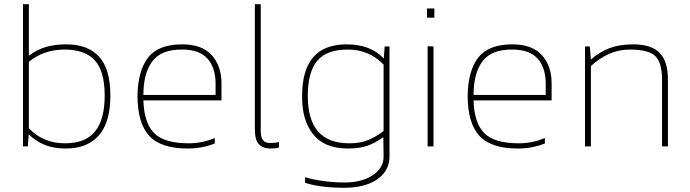

<svg xmlns="http://www.w3.org/2000/svg" viewBox="-20 -694 3270 910"><path d="M503.1 -241Q503.1 -366.9 449.6 -425.4Q396.1 -483.8 294.1 -483.8Q241 -483.8 198.1 -471.4Q155.1 -459.1 116.9 -429.9V-674H89V0H112L116 -57.1Q152 -22.9 194 -6.5Q236.1 9.9 291.8 9.9Q393.9 9.9 448.5 -52.2Q503.1 -114.2 503.1 -241ZM116.9 -85.9V-401.1Q187.9 -459.1 285.1 -459.1Q383.1 -459.1 429.6 -407.6Q476.2 -356.1 476.2 -241Q476.2 -129 431.2 -71.9Q386.2 -14.8 286.9 -14.8Q185.3 -14.8 116.9 -85.9Z M997.8 -13.9V-40Q967.6 -27 936.6 -20.9Q905.6 -14.8 874.6 -14.8Q758.5 -14.8 710.7 -62.9Q662.8 -111.1 659.6 -218.1H1029.7V-299.9Q1029.7 -380.8 983.8 -432.3Q937.9 -483.8 843.5 -483.8Q730.7 -483.8 682.1 -421.3Q633.5 -358.8 631.7 -241Q631.7 -111.1 686.8 -50.6Q741.9 9.9 869.6 9.9Q903.8 9.9 935.3 4Q966.7 -1.8 997.8 -13.9ZM843.5 -459.1Q924.9 -459.1 963.4 -416.1Q1001.8 -373.2 1001.8 -295.9V-244.2H659.6Q659.6 -347.1 702.1 -403.6Q744.6 -460 843.5 -459.1Z M1302.2 4.9V-21.1Q1286 -16.2 1259 -16.2Q1237 -16.2 1226.4 -29.7Q1215.8 -43.2 1215.8 -76V-674H1187.9V-80Q1187.9 -31 1207.1 -10.6Q1226.2 9.9 1260.8 9.9Q1269.8 9.9 1281.5 9Q1293.2 8.1 1302.2 4.9Z M1826 -473.9V48.1Q1826 93.1 1799.5 126.6Q1772.9 160.1 1725 178.1Q1677.2 196 1613.8 196Q1558 196 1509 190Q1460 183.9 1425.8 172.2V146.1Q1465.8 157.8 1515.3 164.3Q1564.7 170.9 1612.9 170.9Q1695.1 170.9 1746.6 136.5Q1798.1 102.1 1798.1 48.1L1796.8 -44.1Q1759 -16.2 1721 -3.1Q1683 9.9 1629 9.9Q1518 9.9 1464 -57.6Q1410.1 -125 1411.9 -240.1Q1411.9 -483.8 1622.8 -483.8Q1736.1 -483.8 1799 -416.8L1803.1 -473.9ZM1635.8 -14.8Q1687.1 -14.8 1723.9 -29.9Q1760.8 -45 1798.1 -72.8V-388Q1729.8 -459.1 1628.1 -459.1Q1527.9 -459.1 1483.4 -405.6Q1438.8 -352.1 1438.8 -240.1Q1438.8 -125.9 1487.9 -70.4Q1536.9 -14.8 1635.8 -14.8Z M2038.7 -610.2V-653.8H2003.6V-610.2ZM2034.6 0V-473.9L2006.7 -474.8V0Z M2562.5 -13.9V-40Q2532.4 -27 2501.3 -20.9Q2470.3 -14.8 2439.3 -14.8Q2323.3 -14.8 2275.4 -62.9Q2227.5 -111.1 2224.4 -218.1H2594.4V-299.9Q2594.4 -380.8 2548.6 -432.3Q2502.7 -483.8 2408.3 -483.8Q2295.4 -483.8 2246.9 -421.3Q2198.3 -358.8 2196.5 -241Q2196.5 -111.1 2251.6 -50.6Q2306.7 9.9 2434.4 9.9Q2468.5 9.9 2500 4Q2531.5 -1.8 2562.5 -13.9ZM2408.3 -459.1Q2489.7 -459.1 2528.1 -416.1Q2566.5 -373.2 2566.5 -295.9V-244.2H2224.4Q2224.4 -347.1 2266.9 -403.6Q2309.4 -460 2408.3 -459.1Z M2780.6 0V-380.8Q2818.8 -416.8 2865.3 -437.9Q2911.9 -459.1 2965.8 -459.1Q3054.9 -459.1 3086.3 -427.6Q3117.8 -396.1 3117.8 -317V0H3145.7V-317Q3145.7 -403.8 3106.1 -443.8Q3066.5 -483.8 2980.7 -483.8Q2915.9 -483.8 2868.7 -465.8Q2821.5 -447.8 2780.6 -411.9L2775.6 -473.9H2752.7V0Z"/></svg>

Font: Arad-VF Thin Dots1
Style: Regular
Weight: 100
Designer: Mohammad Darvishi
Version: Version 1.000;August 30, 2024;FontCreator 15.0.0.2992 64-bit